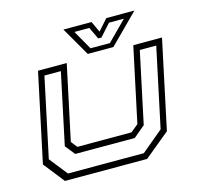

<svg xmlns="http://www.w3.org/2000/svg" viewBox="-102 -806 941 914"><g transform="rotate(-15 368.0 -349.0)"><path d="M108 0 27 -103 120 -540H261.5L183 -172L207 -141.5H474L511 -172L589.5 -540H731L638 -103L513 0ZM131 -30.5H505L611.5 -119.5L694.5 -510H613.5L539 -159.5L482 -111.5H188.5L150 -159.5L224.5 -510H143.5L60.5 -119.5ZM369.5 -556 287.5 -698H426L451 -644L499 -698H637.5L495.5 -556ZM389 -578.5H484.5L579 -673.5H505.5L452.5 -614.5H436.5L408.5 -673.5H335Z"/></g></svg>

Font: Tourney Expanded Light
Style: Italic
Weight: 300
Width: 7
Italic angle: -12°
Designer: Tyler Finck
Foundry: Etcetera Type Co
Version: Version 1.010; ttfautohint (v1.8.3)